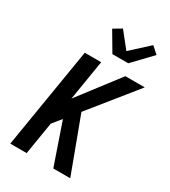

<svg xmlns="http://www.w3.org/2000/svg" viewBox="-235 -1106 1075 1217"><g transform="rotate(30 302.0 -497.0)"><path d="M44 0 165 -735H285L237 -441L462 -735H604L334 -400L483 0H359L255 -302L203 -238L164 0ZM321 -815 239 -954 298 -989 388 -876 517 -994 566 -950 437 -815Z"/></g></svg>

Font: Iosevka Aile
Style: Bold Italic
Weight: 700
Italic angle: -9°
Designer: Belleve Invis
Foundry: Belleve Invis
Version: Version 28.0.1; ttfautohint (v1.8.4)